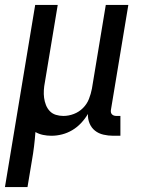

<svg xmlns="http://www.w3.org/2000/svg" viewBox="-50 -540 570 775"><path d="M-30 215 92 -520H183L131 -207Q128 -192 127 -176Q126 -160 128 -145Q130 -130 135.5 -116Q141 -102 151 -91.5Q161 -81 175.5 -76.5Q190 -72 206 -72Q227 -72 248 -80Q269 -88 285 -104Q301 -120 309 -140.5Q317 -161 321 -182L377 -520H468L398 -98Q397 -93 397.5 -88Q398 -83 401.5 -79Q405 -75 410 -73.5Q415 -72 420 -72H436V8H407Q387 8 367.5 3.5Q348 -1 333.5 -12.5Q319 -24 311.5 -42Q304 -60 305 -80Q293 -60 277 -43Q261 -26 241.5 -14.5Q222 -3 200.5 2.5Q179 8 158 8Q140 8 123.5 4.5Q107 1 93 -7Q91 21 87.5 50Q84 79 79 107L61 215Z"/></svg>

Font: Iosevka SS04 Medium
Style: Italic
Weight: 500
Italic angle: -9°
Monospace: yes
Designer: Belleve Invis
Foundry: Belleve Invis
Version: Version 19.0.0; ttfautohint (v1.8.4)